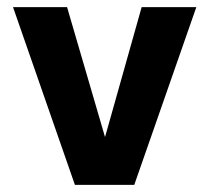

<svg xmlns="http://www.w3.org/2000/svg" viewBox="-20 -520 589 540"><path d="M16.6 -500 190.7 0H357.6L532.2 -500H378.4L275.4 -134.5L168.6 -500Z"/></svg>

Font: Overused Grotesk Light
Style: Regular
Weight: 300
Designer: RandomMaerks
Version: Version 0.005